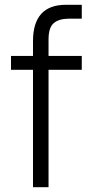

<svg xmlns="http://www.w3.org/2000/svg" viewBox="-20 -783 383 803"><path d="M118 0V-491H26V-549H118V-611Q118 -763 256 -763H322V-705H270Q227 -705 205 -686.5Q183 -668 183 -618V-549H322V-491H183V0Z"/></svg>

Font: Open Sauce One Light
Style: Regular
Weight: 300
Designer: Alfredo Marco Pradil
Foundry: Creative Sauce Fz LLC
Version: Version 1.477